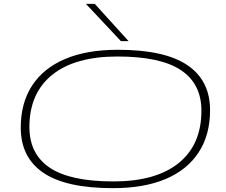

<svg xmlns="http://www.w3.org/2000/svg" viewBox="-20 -969 1176 999"><path d="M568 10Q323 10 205.5 -70Q88 -150 88 -305Q88 -434 147.5 -524.5Q207 -615 319.5 -662.5Q432 -710 593 -710Q837 -710 955 -630Q1073 -550 1073 -396Q1073 -267 1013.5 -176Q954 -85 841.5 -37.5Q729 10 568 10ZM570 -25Q791 -25 909.5 -120.5Q1028 -216 1028 -393Q1028 -533 921.5 -604Q815 -675 591 -675Q370 -675 251.5 -579.5Q133 -484 133 -308Q133 -167 239.5 -96Q346 -25 570 -25ZM609 -755 427 -949H473L649 -755Z"/></svg>

Font: Georama ExtraExtended ExtraLight
Style: Italic
Weight: 200
Width: 8
Italic angle: -9°
Designer: Jean-Baptiste Levee
Foundry: Production Type
Version: Version 1.000